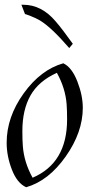

<svg xmlns="http://www.w3.org/2000/svg" viewBox="-20 -778 407 807"><path d="M328 -325Q328 -222 256 -120Q184 -18 90 9Q52 -8 30 -65Q8 -122 8 -178Q8 -286 79.5 -385.5Q151 -485 246 -512Q282 -495 305 -436Q328 -377 328 -325ZM74 -227Q74 -188 76 -164Q81 -96 117 -31Q262 -93 262 -276Q262 -315 260 -340Q255 -407 219 -472Q142 -437 108 -376.5Q74 -316 74 -227ZM78 -758Q155 -758 214 -688Q241 -657 286 -594L271 -576Q196 -663 148 -692Q131 -702 109 -710.5Q87 -719 85 -719L70 -758Q74 -758 78 -758Z"/></svg>

Font: Felipa
Style: Regular
Weight: 400
Designer: Javier Alcaraz
Foundry: Fontstage
Version: Version 1.001